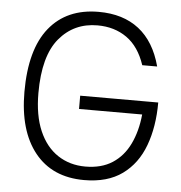

<svg xmlns="http://www.w3.org/2000/svg" viewBox="-52 -760 774 821"><g transform="rotate(5 335.0 -350.0)"><path d="M291 -347H626Q626 -243 596 -162Q566 -81 502.5 -35Q439 11 339 11Q202 11 127 -82.5Q52 -176 52 -343Q52 -525 127 -618Q202 -711 339 -711Q444 -711 512 -658Q580 -605 608 -500H544Q518 -578 465 -615.5Q412 -653 339 -653Q238 -653 175 -577.5Q112 -502 112 -343Q112 -247 140.5 -181Q169 -115 220.5 -81Q272 -47 339 -47Q408 -47 455 -77.5Q502 -108 528.5 -163Q555 -218 562 -290H291Z"/></g></svg>

Font: Haskoy Light
Style: Regular
Weight: 300
Designer: Ertekin Erdin
Foundry: Ertekin Erdin
Version: Version 2.000; ttfautohint (v1.8.4.7-5d5b)